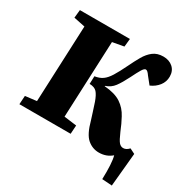

<svg xmlns="http://www.w3.org/2000/svg" viewBox="-191 -893 1198 1220"><g transform="rotate(30 408.0 -283.0)"><path d="M346 -392Q380 -397 403 -413Q426 -429 447.5 -463.5Q469 -498 497 -556Q518 -600 539.5 -637.5Q561 -675 590.5 -697.5Q620 -720 664 -720Q707 -720 734.5 -695.5Q762 -671 762 -629Q762 -591 739 -561.5Q716 -532 679 -516L638 -567Q630 -579 622.5 -586Q615 -593 608 -593Q597 -593 583 -570Q569 -547 547 -502Q520 -448 496.5 -416.5Q473 -385 435 -373L434 -370Q512 -364 555.5 -335Q599 -306 624 -258Q646 -218 666 -168Q687 -119 700.5 -103.5Q714 -88 732 -88Q754 -88 774 -110L812 -91L789 154L716 149Q718 92 715.5 48.5Q713 5 706 -20Q667 14 612 14Q565 14 528 -17.5Q491 -49 467 -139Q459 -163 450.5 -191Q442 -219 430 -254Q415 -296 398 -315Q381 -334 344 -335ZM133 -634 50 -651 56 -710H423L417 -651L334 -636L310 -75L402 -63L398 0H22L26 -63L109 -73Z"/></g></svg>

Font: Literata 36pt ExtraBold
Style: Italic
Weight: 800
Italic angle: -2°
Designer: Latin by Veronika Burian and Jose Scaglione. Greek by Irene Vlachou. Cyrillic by Vera Evstafieva
Foundry: TypeTogether
Version: Version 3.002